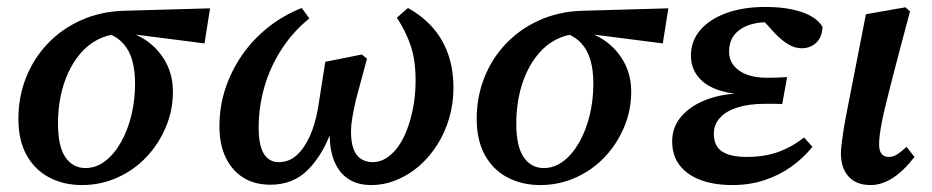

<svg xmlns="http://www.w3.org/2000/svg" viewBox="-20 -519 2683 553"><path d="M216 14Q164 14 122.5 -7.5Q81 -29 57 -71.5Q33 -114 33 -177Q33 -240 55 -295.5Q77 -351 117.5 -393.5Q158 -436 214 -461Q270 -486 337 -488L585 -495L569 -394L350 -422H323Q288 -419 260.5 -404.5Q233 -390 212 -365.5Q191 -341 176.5 -309.5Q162 -278 154.5 -241Q147 -204 147 -164Q147 -97 168.5 -66Q190 -35 226 -35Q257 -35 283 -55Q309 -75 328.5 -109.5Q348 -144 358.5 -187.5Q369 -231 369 -278Q369 -316 361 -344.5Q353 -373 336 -392.5Q319 -412 293 -422L324 -434Q370 -425 404.5 -400Q439 -375 458.5 -338Q478 -301 478 -255Q478 -201 457.5 -152.5Q437 -104 401.5 -66.5Q366 -29 318 -7.5Q270 14 216 14Z M759 13Q713 13 680.5 -7.5Q648 -28 630 -65.5Q612 -103 612 -155Q612 -212 629 -263.5Q646 -315 677 -360Q708 -405 752 -440Q796 -475 849 -496L871 -466Q824 -428 791 -377Q758 -326 741.5 -268.5Q725 -211 725 -152Q725 -100 740 -76Q755 -52 783 -52Q812 -52 834 -71.5Q856 -91 872 -126Q888 -161 896 -208L917 -341L1022 -362L1037 -350L1005 -231Q999 -205 995 -182Q991 -159 991 -140Q991 -110 998 -90.5Q1005 -71 1019.5 -61.5Q1034 -52 1054 -52Q1074 -52 1092.5 -63.5Q1111 -75 1126.5 -96.5Q1142 -118 1153 -147.5Q1164 -177 1170.5 -212.5Q1177 -248 1177 -288Q1177 -344 1163.5 -385.5Q1150 -427 1123 -468L1155 -496Q1195 -474 1224.5 -441.5Q1254 -409 1270 -365Q1286 -321 1286 -266Q1286 -221 1274 -179.5Q1262 -138 1240 -103Q1218 -68 1188.5 -42Q1159 -16 1123 -1Q1087 14 1049 14Q1009 14 982 -4.5Q955 -23 941.5 -58Q928 -93 930 -143H935Q909 -72 866.5 -29.5Q824 13 759 13Z M1536 14Q1484 14 1442.5 -7.5Q1401 -29 1377 -71.5Q1353 -114 1353 -177Q1353 -240 1375 -295.5Q1397 -351 1437.5 -393.5Q1478 -436 1534 -461Q1590 -486 1657 -488L1905 -495L1889 -394L1670 -422H1643Q1608 -419 1580.5 -404.5Q1553 -390 1532 -365.5Q1511 -341 1496.5 -309.5Q1482 -278 1474.5 -241Q1467 -204 1467 -164Q1467 -97 1488.5 -66Q1510 -35 1546 -35Q1577 -35 1603 -55Q1629 -75 1648.5 -109.5Q1668 -144 1678.5 -187.5Q1689 -231 1689 -278Q1689 -316 1681 -344.5Q1673 -373 1656 -392.5Q1639 -412 1613 -422L1644 -434Q1690 -425 1724.5 -400Q1759 -375 1778.5 -338Q1798 -301 1798 -255Q1798 -201 1777.5 -152.5Q1757 -104 1721.5 -66.5Q1686 -29 1638 -7.5Q1590 14 1536 14Z M2089 14Q2037 14 1998 -0.5Q1959 -15 1937.5 -43Q1916 -71 1916 -112Q1916 -154 1943.5 -185Q1971 -216 2017.5 -233Q2064 -250 2120 -250L2118 -247Q2072 -250 2039 -263.5Q2006 -277 1988 -301.5Q1970 -326 1970 -359Q1970 -401 1997 -432.5Q2024 -464 2072.5 -481.5Q2121 -499 2184 -499Q2228 -499 2261 -492Q2294 -485 2316 -472.5Q2338 -460 2349 -442Q2348 -412 2331 -396Q2314 -380 2289 -380Q2269 -380 2250 -391.5Q2231 -403 2212 -423L2168 -471H2261L2264 -448Q2244 -453 2227 -454Q2210 -455 2190 -455Q2157 -455 2132 -445Q2107 -435 2093.5 -416.5Q2080 -398 2080 -370Q2080 -347 2093.5 -330Q2107 -313 2131.5 -304Q2156 -295 2189 -295Q2209 -295 2219.5 -295.5Q2230 -296 2247 -297L2233 -219Q2224 -220 2211 -220Q2198 -220 2184 -220Q2137 -220 2104 -209.5Q2071 -199 2053.5 -179.5Q2036 -160 2036 -134Q2036 -98 2060 -82.5Q2084 -67 2130 -67Q2181 -67 2220.5 -81Q2260 -95 2296 -123L2320 -96Q2293 -63 2258.5 -38.5Q2224 -14 2181.5 0Q2139 14 2089 14Z M2487 14Q2447 14 2424.5 -10Q2402 -34 2402 -78Q2402 -87 2403.5 -100Q2405 -113 2408 -133.5Q2411 -154 2416.5 -184Q2422 -214 2431 -258L2474 -478L2588 -498L2601 -486L2568 -362Q2556 -317 2547 -281Q2538 -245 2531 -217Q2524 -189 2520 -168Q2516 -147 2514 -131Q2512 -115 2512 -103Q2512 -85 2519 -76Q2526 -67 2540 -67Q2553 -67 2565 -75Q2577 -83 2591 -96L2614 -67Q2583 -27 2551.5 -6.5Q2520 14 2487 14Z"/></svg>

Font: Source Serif 4 18pt SemiBold
Style: Italic
Weight: 600
Italic angle: -12°
Designer: Frank Grießhammer
Foundry: Adobe Systems Incorporated
Version: Version 4.004;hotconv 1.0.116;makeotfexe 2.5.65601